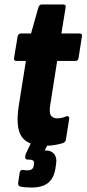

<svg xmlns="http://www.w3.org/2000/svg" viewBox="-20 -647 388 860"><path d="M181 6Q105 6 77 -35Q49 -76 64 -173L96 -374H55Q40 -374 43 -388L59 -484Q62 -497 73 -497H119L152 -614Q157 -627 166 -627H262Q277 -627 274 -614L255 -497H335Q350 -497 347 -484L332 -388Q330 -374 318 -374H236L206 -183Q199 -144 207.5 -130.5Q216 -117 236 -117Q248 -117 258 -119.5Q268 -122 277 -126Q283 -128 287 -125Q291 -122 290 -115L275 -21Q273 -10 262 -6Q245 -1 225.5 2.5Q206 6 181 6ZM121 193Q91 193 73 189Q60 186 61 175L68 127Q71 113 82 114Q88 115 93 115.5Q98 116 103 116Q128 116 131 96L132 88Q134 78 129 73Q124 68 110 68H105Q91 68 93 54Q94 44 98 37L133 -37Q140 -51 150 -51H205Q221 -51 213 -37L180 27H186Q211 27 223.5 44Q236 61 231 89L228 109Q221 152 195 172.5Q169 193 121 193Z"/></svg>

Font: Sofia Sans Extra Condensed Black
Style: Italic
Weight: 900
Italic angle: -9°
Version: Version 4.100